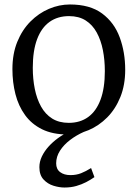

<svg xmlns="http://www.w3.org/2000/svg" viewBox="-20 -590 615 858"><path d="M35.5 -281Q35.5 -349.5 57.2 -403Q79 -456.5 116 -493.8Q153 -531 198.8 -550.5Q244.5 -570 292.5 -570Q382 -570 436.2 -529.8Q490.5 -489.5 515 -423Q539.5 -356.5 539.5 -278Q539.5 -210 517.8 -156.2Q496 -102.5 459 -65.2Q422 -28 376.2 -8.5Q330.5 11 282.5 11Q215.5 11 168.2 -12.2Q121 -35.5 91.8 -76Q62.5 -116.5 49 -169.2Q35.5 -222 35.5 -281ZM287.5 -41Q338 -41 374 -67Q410 -93 429.2 -144.5Q448.5 -196 448.5 -272Q448.5 -321.5 439.8 -366Q431 -410.5 412.2 -444.8Q393.5 -479 363 -498.5Q332.5 -518 288.5 -518Q237.5 -518 201.2 -492Q165 -466 145.8 -414.8Q126.5 -363.5 126.5 -287Q126.5 -237 135.5 -192.5Q144.5 -148 163.5 -113.8Q182.5 -79.5 213.2 -60.2Q244 -41 287.5 -41ZM268 248Q245 248 219 240Q193 232 174.5 212Q156 192 156 157Q156 132.5 167.2 109Q178.5 85.5 197.2 64.8Q216 44 239.5 27Q263 10 287.5 -1L317.5 -5L355.5 -1Q321.5 14 293.2 35.5Q265 57 248 83.5Q231 110 231 140Q231 166 248.8 179.2Q266.5 192.5 295 192.5Q321 192.5 342.5 184Q364 175.5 387 161L402 201.5Q385 213.5 364.8 224Q344.5 234.5 320.8 241.2Q297 248 268 248Z"/></svg>

Font: Merriweather Light 18pt Light
Style: Regular
Weight: 300
Version: Version 2.100